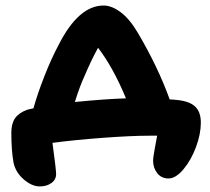

<svg xmlns="http://www.w3.org/2000/svg" viewBox="-20 -563 759 695"><path d="M589.8 83Q564.5 83 549.3 64Q534.2 44.9 534.2 19Q534.2 6.3 540.5 -26.4Q546.9 -59.1 548.8 -71.8H521Q456.5 -71.8 353.5 -64.2Q250.5 -56.6 169.9 -45.9Q183.1 50.8 183.1 66.9Q183.1 87.4 166 99.6Q148.9 111.8 124 111.8Q95.2 111.8 65.7 86.2Q36.1 60.5 28.8 24.9Q21 -19.5 21 -83Q21 -115.7 34.7 -135.3Q48.3 -154.8 79.1 -166L101.1 -170.9Q115.2 -222.2 140.4 -286.4Q165.5 -350.6 191.9 -399.9Q264.2 -543 355 -543Q384.3 -543 416.5 -519Q448.7 -495.1 478 -445.8Q552.2 -320.3 594.2 -203.1Q602.5 -203.1 620.1 -201.2Q666 -196.8 686.5 -177.2Q707 -157.7 707 -119.1Q707 -78.1 689.5 -30.8Q671.9 16.6 644 49.8Q616.2 83 589.8 83ZM285.2 -286.1Q269 -251.5 251 -193.8Q360.4 -204.6 436 -207Q389.6 -318.8 335 -390.1Q311.5 -348.1 285.2 -286.1Z"/></svg>

Font: Shantell Sans Irregular Bouncy
Style: Bold
Weight: 700
Designer: Stephen Nixon, Anya Danilova, Shantell Martin
Foundry: Arrow Type
Version: Version 1.006;[9816181b4]